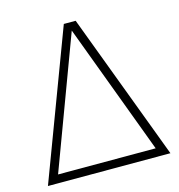

<svg xmlns="http://www.w3.org/2000/svg" viewBox="-109 -836 868 932"><g transform="rotate(-15 325.0 -370.0)"><path d="M17.5 0 295.5 -740H355L633 0ZM79.5 -41.5H570L324.5 -699Z"/></g></svg>

Font: Encode Sans XLt
Style: Regular
Weight: 200
Designer: Multiple Designers
Foundry: Impallari Type
Version: Version 3.002; ttfautohint (v1.8.3) -l 8 -r 50 -G 200 -x 14 